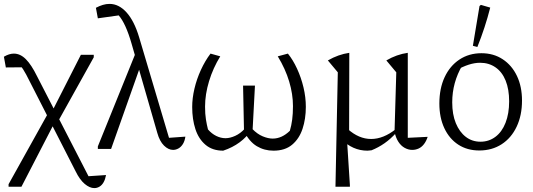

<svg xmlns="http://www.w3.org/2000/svg" viewBox="-21 -764 2736 985"><path d="M433 140 523 134Q519 156 510.5 171Q502 186 489.5 193.5Q477 201 463 201Q439 201 413.5 179.5Q388 158 367 115L130 -349Q113 -384 98.5 -407Q84 -430 70 -445L117 -419L9 -418L-1 -473Q26 -489 50 -489Q83 -489 111.5 -460.5Q140 -432 169 -373ZM23 194V181L224 -180L243 -186L394 -483H460V-470L279 -145L261 -139L89 194Z M706 -444 549 0H481V-13L680 -505ZM846 -57 930 -63Q927 -41 917.5 -25.5Q908 -10 894.5 -2.5Q881 5 867 5Q843 5 820.5 -17Q798 -39 786 -82L654 -540Q624 -644 588 -685L481 -670L471 -724Q490 -734 507 -739Q524 -744 541 -744Q589 -744 628.5 -700Q668 -656 693 -572Z M1382 9Q1335 9 1296.5 -14Q1258 -37 1230 -92L1273 -103Q1299 -76 1327 -64.5Q1355 -53 1378 -53Q1425 -53 1466 -93Q1474 -120 1478 -150.5Q1482 -181 1482 -220Q1482 -281 1462.5 -346Q1443 -411 1404 -475L1456 -489Q1482 -457 1503 -411.5Q1524 -366 1536 -315.5Q1548 -265 1548 -216Q1548 -154 1531 -103Q1514 -52 1477.5 -21.5Q1441 9 1382 9ZM1124 9Q1069 9 1033.5 -21Q998 -51 981.5 -101.5Q965 -152 965 -215Q965 -260 976.5 -309Q988 -358 1009.5 -405Q1031 -452 1059 -489L1109 -475Q1072 -415 1051.5 -347.5Q1031 -280 1031 -217Q1031 -179 1035.5 -151Q1040 -123 1046 -100Q1065 -78 1088.5 -66.5Q1112 -55 1136 -55Q1159 -55 1185.5 -67Q1212 -79 1234 -103L1267 -96Q1245 -61 1208.5 -34Q1172 -7 1124 9ZM1274 -80 1231 -82 1226 -325H1287Z M2071 -57 2173 -62Q2166 -40 2154 -24.5Q2142 -9 2126.5 -2Q2111 5 2094 5Q2074 5 2055 -5.5Q2036 -16 2022.5 -37Q2009 -58 2003 -88L2012 -393L1961 -454Q2014 -485 2071 -493ZM1700 194 1712 -393 1661 -454Q1715 -485 1771 -493L1770 -76L1759 -49L1774 185V194ZM1885 7Q1880 7 1875 8Q1870 9 1864 9Q1788 9 1729 -51L1763 -102Q1820 -51 1883 -51Q1946 -51 2010 -102L2011 -82Q1983 -51 1951.5 -29Q1920 -7 1885 7Z M2438 8Q2376 8 2330 -22Q2284 -52 2258.5 -106.5Q2233 -161 2233 -233Q2233 -310 2260 -368Q2287 -426 2336 -458.5Q2385 -491 2449 -491Q2511 -491 2558 -460Q2605 -429 2631 -374.5Q2657 -320 2657 -248Q2657 -172 2629.5 -114Q2602 -56 2552.5 -24Q2503 8 2438 8ZM2444 -37Q2487 -37 2520.5 -62Q2554 -87 2572.5 -134Q2591 -181 2591 -244Q2591 -306 2573 -350.5Q2555 -395 2521 -418.5Q2487 -442 2442 -442Q2414 -442 2383 -432Q2352 -422 2317 -402L2351 -429Q2325 -385 2312 -337.5Q2299 -290 2299 -239Q2299 -177 2317.5 -132Q2336 -87 2368.5 -62Q2401 -37 2444 -37ZM2428 -523 2405 -529 2439 -733 2446 -739 2494 -725Q2481 -674 2464.5 -623.5Q2448 -573 2428 -523Z"/></svg>

Font: Piazzolla 24pt Light
Style: Regular
Weight: 300
Designer: Juan Pablo del Peral
Foundry: Huerta Tipografica
Version: Version 2.005